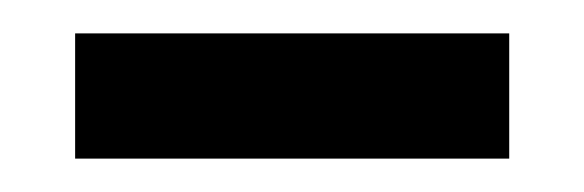

<svg xmlns="http://www.w3.org/2000/svg" viewBox="-20 -330 350 115"><path d="M25 -235V-310H285V-235Z"/></svg>

Font: Noto Serif Myanmar
Style: Regular
Weight: 400
Designer: Ben Mitchell and the Monotype Design Team
Foundry: Monotype Imaging Inc.
Version: Version 2.106